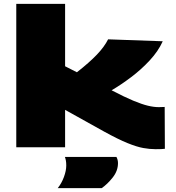

<svg xmlns="http://www.w3.org/2000/svg" viewBox="-20 -760 907 991"><path d="M783 10Q753 10 719.5 4Q686 -2 638 -21.5Q590 -41 519 -80L316 -193V0H64V-740H316V-418L377 -387Q442 -438 480.5 -478.5Q519 -519 538 -557L820 -547Q797 -496 753 -448.5Q709 -401 656.5 -361.5Q604 -322 556 -294Q623 -259 667.5 -240.5Q712 -222 743 -214.5Q774 -207 800 -207Q808 -207 815.5 -207.5Q823 -208 830 -208L831 8Q823 9 813 9.5Q803 10 783 10ZM278 211Q298 186 310 153.5Q322 121 322 94Q322 79 320 68.5Q318 58 315 50H581Q589 65 589 82Q589 122 561.5 156.5Q534 191 505 211Z"/></svg>

Font: Georama Extra Expanded ExtraBold
Style: Regular
Weight: 800
Width: 8
Designer: Jean-Baptiste Levee
Foundry: Production Type
Version: Version 1.000